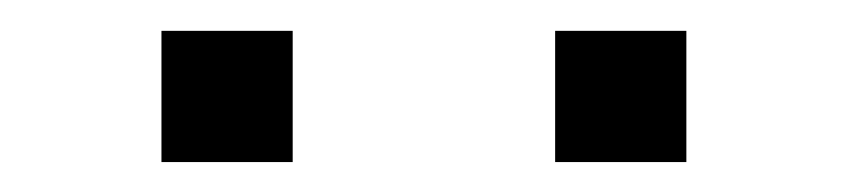

<svg xmlns="http://www.w3.org/2000/svg" viewBox="-20 -628 561 127"><path d="M86.8 -520.8V-607.6H173.6V-520.8ZM347.2 -520.8V-607.6H434V-520.8Z"/></svg>

Font: 8-bit Operator+ 8
Style: Regular
Weight: 400
Designer: GrandChaos9000
Version: Version 1.3.0 - August 1, 2014